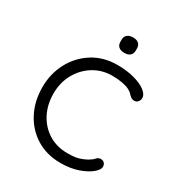

<svg xmlns="http://www.w3.org/2000/svg" viewBox="-163 -781 840 901"><g transform="rotate(30 257.0 -330.5)"><path d="M299.5 -522.5Q347.5 -522.5 387.8 -512Q428 -501.5 452.2 -483.8Q476.5 -466 476.5 -445Q476.5 -434.8 469.4 -425.5Q462.2 -416.2 450.5 -416.2Q438.2 -416.2 430.8 -421.9Q423.2 -427.5 416 -435.6Q408.8 -443.8 394.8 -450.5Q381.8 -457.2 357.5 -461.9Q333.2 -466.5 303 -466.5Q246.8 -466.5 201.9 -438.5Q157 -410.5 130.9 -363.2Q104.8 -316 104.8 -256.5Q104.8 -196.5 129.5 -148.9Q154.2 -101.2 198.5 -73.6Q242.8 -46 301.2 -46Q341.2 -46 363.4 -53.1Q385.5 -60.2 401.2 -69.2Q420.5 -80.2 429.2 -90.8Q438 -101.2 451.8 -101.2Q464.2 -101.2 471.1 -93.4Q478 -85.5 478 -73.5Q478 -58.2 454.5 -38.5Q431 -18.8 390 -4.4Q349 10 295.2 10Q220.8 10 164.2 -25Q107.8 -60 76.2 -120.4Q44.8 -180.8 44.8 -256.5Q44.8 -329.5 76.8 -389.8Q108.8 -450 166 -486.2Q223.2 -522.5 299.5 -522.5ZM297 -587.2Q276.5 -587.2 265.9 -596.8Q255.2 -606.2 255.2 -623.8V-634.5Q255.2 -652.2 266.6 -661.6Q278 -671 298 -671Q317.2 -671 327.9 -661.5Q338.5 -652 338.5 -634.5V-623.8Q338.5 -606 327.6 -596.6Q316.8 -587.2 297 -587.2Z"/></g></svg>

Font: Quicksand Variable Light
Style: Regular
Weight: 300
Designer: Andrew Paglinawan
Foundry: Andrew Paglinawan
Version: Version 3.004